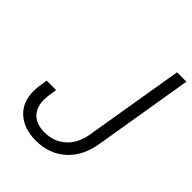

<svg xmlns="http://www.w3.org/2000/svg" viewBox="-211 -837 955 955"><g transform="rotate(45 267.0 -359.5)"><path d="M211.9 9.8Q129.9 9.8 79.6 -34.2Q29.3 -78.1 29.3 -159.2Q29.3 -169.4 31 -184.8Q32.7 -200.2 39.1 -239.7H105.5Q99.1 -202.1 97.7 -188Q96.2 -173.8 96.2 -165.5Q96.2 -109.9 126.7 -79.8Q157.2 -49.8 213.4 -49.8Q277.8 -49.8 323.2 -89.6Q368.7 -129.4 380.9 -202.6L468.3 -727.5H534.2L447.3 -202.6Q430.7 -101.6 367.4 -45.9Q304.2 9.8 211.9 9.8Z"/></g></svg>

Font: Inter Display Light
Style: Italic
Weight: 300
Italic angle: -9.39999°
Designer: Rasmus Andersson
Foundry: rsms
Version: Version 4.000;git-a52131595